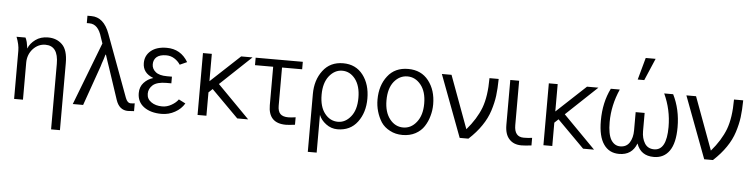

<svg xmlns="http://www.w3.org/2000/svg" viewBox="-55 -1103 6355 1624"><g transform="rotate(5 3122.5 -291.0)"><path d="M52.7 -525.4Q72.3 -525.4 128.9 -525.4Q136.7 -510.7 142.6 -488.3Q147.5 -465.8 149.4 -450.2Q150.4 -445.3 151.4 -435.5Q151.4 -435.5 152.3 -435.5Q168.9 -478.5 212.9 -510.7Q256.8 -543 319.3 -543Q392.6 -543 439.5 -497.1Q487.3 -451.2 487.3 -339.8Q487.3 -150.4 487.3 229.5Q468.8 229.5 412.1 229.5Q412.1 90.8 412.1 -327.1Q412.1 -479.5 302.7 -479.5Q242.2 -479.5 197.3 -431.6Q153.3 -382.8 153.3 -313.5Q153.3 -209 153.3 0Q134.8 0 78.1 0Q78.1 -102.5 78.1 -409.2Q78.1 -460.9 52.7 -525.4Z M576.2 0Q627.9 -132.8 781.2 -532.2Q776.4 -544.9 763.7 -583Q732.4 -692.4 657.2 -692.4Q649.4 -692.4 634.8 -692.4Q634.8 -708 634.8 -754.9Q643.6 -754.9 668 -754.9Q774.4 -754.9 824.2 -618.2Q889.6 -442.4 1019.5 -90.8Q1035.2 -48.8 1063.5 -48.8Q1084 -48.8 1097.7 -51.8Q1097.7 -29.3 1097.7 14.6Q1067.4 17.6 1045.9 17.6Q971.7 17.6 943.4 -67.4Q914.1 -156.2 854.5 -335Q851.6 -343.8 839.8 -377.9Q828.1 -412.1 819.3 -440.4Q818.4 -440.4 815.4 -440.4Q809.6 -419.9 803.7 -401.4Q797.9 -382.8 791 -364.3Q785.2 -345.7 782.2 -335Q743.2 -223.6 664.1 0Q641.6 0 576.2 0Z M1124 -141.6Q1124 -194.3 1156.2 -229.5Q1188.5 -264.6 1234.4 -278.3Q1234.4 -278.3 1234.4 -279.3Q1144.5 -313.5 1144.5 -398.4Q1144.5 -461.9 1192.4 -502Q1241.2 -543 1327.1 -543Q1446.3 -543 1508.8 -437.5Q1488.3 -428.7 1448.2 -410.2Q1428.7 -440.4 1397.5 -460Q1366.2 -479.5 1329.1 -479.5Q1275.4 -479.5 1248 -457Q1220.7 -433.6 1220.7 -394.5Q1220.7 -355.5 1252 -330.1Q1283.2 -303.7 1349.6 -303.7Q1363.3 -303.7 1391.6 -303.7Q1391.6 -290 1391.6 -247.1Q1380.9 -247.1 1349.6 -247.1Q1271.5 -247.1 1235.4 -216.8Q1200.2 -185.5 1200.2 -142.6Q1200.2 -97.7 1237.3 -72.3Q1274.4 -45.9 1331.1 -45.9Q1372.1 -45.9 1409.2 -67.4Q1447.3 -88.9 1466.8 -117.2Q1486.3 -107.4 1524.4 -87.9Q1496.1 -40 1444.3 -11.7Q1392.6 17.6 1330.1 17.6Q1238.3 17.6 1180.7 -24.4Q1124 -66.4 1124 -141.6Z M1635.7 0Q1635.7 -130.9 1635.7 -525.4Q1654.3 -525.4 1710.9 -525.4Q1710.9 -466.8 1710.9 -293Q1773.4 -350.6 1960 -525.4Q1984.4 -525.4 2056.6 -525.4Q1991.2 -462.9 1793 -276.4Q1861.3 -207 2065.4 0Q2042 0 1972.7 0Q1915 -57.6 1744.1 -229.5Q1736.3 -221.7 1710.9 -198.2Q1710.9 -148.4 1710.9 0Q1692.4 0 1635.7 0Z M2083 -461.9Q2083 -477.5 2083 -525.4Q2182.6 -525.4 2483.4 -525.4Q2483.4 -509.8 2483.4 -461.9Q2440.4 -461.9 2312.5 -461.9Q2312.5 -380.9 2312.5 -137.7Q2312.5 -89.8 2334 -68.4Q2355.5 -46.9 2401.4 -46.9Q2426.8 -46.9 2463.9 -52.7Q2463.9 -31.2 2463.9 10.7Q2411.1 17.6 2386.7 17.6Q2237.3 17.6 2237.3 -135.7Q2237.3 -244.1 2237.3 -461.9Q2199.2 -461.9 2083 -461.9Z M2823.2 -45.9Q2885.7 -45.9 2931.6 -102.5Q2978.5 -159.2 2978.5 -262.7Q2978.5 -363.3 2933.6 -421.9Q2888.7 -479.5 2823.2 -479.5Q2758.8 -479.5 2711.9 -420.9Q2666 -362.3 2666 -262.7Q2666 -160.2 2710.9 -103.5Q2755.9 -45.9 2823.2 -45.9ZM2591.8 229.5Q2591.8 106.4 2591.8 -261.7Q2591.8 -379.9 2653.3 -460.9Q2714.8 -543 2825.2 -543Q2932.6 -543 2994.1 -462.9Q3054.7 -383.8 3054.7 -262.7Q3054.7 -144.5 2994.1 -63.5Q2933.6 17.6 2824.2 17.6Q2770.5 17.6 2726.6 -15.6Q2683.6 -47.9 2667 -90.8Q2667 15.6 2667 229.5Q2648.4 229.5 2591.8 229.5Z M3216.8 -262.7Q3216.8 -163.1 3262.7 -104.5Q3308.6 -45.9 3377 -45.9Q3444.3 -45.9 3490.2 -104.5Q3537.1 -163.1 3537.1 -262.7Q3537.1 -364.3 3490.2 -421.9Q3443.4 -479.5 3377 -479.5Q3309.6 -479.5 3262.7 -421.9Q3216.8 -364.3 3216.8 -262.7ZM3140.6 -262.7Q3140.6 -382.8 3203.1 -462.9Q3264.6 -543 3377 -543Q3488.3 -543 3550.8 -462.9Q3613.3 -382.8 3613.3 -262.7Q3613.3 -211.9 3599.6 -164.1Q3586.9 -116.2 3559.6 -74.2Q3533.2 -33.2 3486.3 -7.8Q3438.5 17.6 3377 17.6Q3316.4 17.6 3269.5 -7.8Q3221.7 -32.2 3194.3 -73.2Q3168 -115.2 3154.3 -163.1Q3140.6 -210.9 3140.6 -262.7Z M3664.1 -525.4Q3684.6 -525.4 3746.1 -525.4Q3787.1 -413.1 3911.1 -78.1Q3993.2 -172.9 4031.2 -271.5Q4068.4 -370.1 4068.4 -525.4Q4094.7 -525.4 4146.5 -525.4Q4145.5 -442.4 4137.7 -381.8Q4129.9 -321.3 4108.4 -253.9Q4086.9 -186.5 4043.9 -124Q4002 -61.5 3935.5 0Q3911.1 0 3861.3 0Q3811.5 -130.9 3664.1 -525.4Z M4245.1 -144.5Q4245.1 -239.3 4245.1 -525.4Q4263.7 -525.4 4320.3 -525.4Q4320.3 -430.7 4320.3 -148.4Q4320.3 -48.8 4400.4 -48.8Q4440.4 -48.8 4471.7 -53.7Q4471.7 -32.2 4471.7 10.7Q4417 17.6 4386.7 17.6Q4320.3 17.6 4283.2 -23.4Q4245.1 -63.5 4245.1 -144.5Z M4572.3 0Q4572.3 -130.9 4572.3 -525.4Q4590.8 -525.4 4647.5 -525.4Q4647.5 -466.8 4647.5 -293Q4710 -350.6 4896.5 -525.4Q4920.9 -525.4 4993.2 -525.4Q4927.7 -462.9 4729.5 -276.4Q4797.9 -207 5002 0Q4978.5 0 4909.2 0Q4851.6 -57.6 4680.7 -229.5Q4672.9 -221.7 4647.5 -198.2Q4647.5 -148.4 4647.5 0Q4628.9 0 4572.3 0Z M5038.1 -249Q5038.1 -404.3 5098.6 -525.4Q5124 -525.4 5174.8 -525.4Q5113.3 -386.7 5113.3 -244.1Q5113.3 -141.6 5141.6 -93.8Q5170.9 -46.9 5219.7 -46.9Q5272.5 -46.9 5298.8 -87.9Q5325.2 -129.9 5325.2 -191.4Q5325.2 -243.2 5325.2 -346.7Q5343.8 -346.7 5401.4 -346.7Q5401.4 -307.6 5401.4 -191.4Q5401.4 -130.9 5427.7 -88.9Q5454.1 -46.9 5507.8 -46.9Q5613.3 -46.9 5613.3 -245.1Q5613.3 -392.6 5551.8 -525.4Q5577.1 -525.4 5627.9 -525.4Q5689.5 -402.3 5689.5 -250Q5689.5 -115.2 5642.6 -48.8Q5595.7 17.6 5510.7 17.6Q5399.4 17.6 5364.3 -83Q5364.3 -83 5363.3 -83Q5325.2 17.6 5215.8 17.6Q5130.9 17.6 5085 -48.8Q5038.1 -115.2 5038.1 -249ZM5318.4 -623Q5331.1 -669.9 5370.1 -810.5Q5391.6 -810.5 5454.1 -810.5Q5434.6 -763.7 5374 -623Q5360.4 -623 5318.4 -623Z M5740.2 -525.4Q5760.7 -525.4 5822.3 -525.4Q5863.3 -413.1 5987.3 -78.1Q6069.3 -172.9 6107.4 -271.5Q6144.5 -370.1 6144.5 -525.4Q6170.9 -525.4 6222.7 -525.4Q6221.7 -442.4 6213.9 -381.8Q6206.1 -321.3 6184.6 -253.9Q6163.1 -186.5 6120.1 -124Q6078.1 -61.5 6011.7 0Q5987.3 0 5937.5 0Q5887.7 -130.9 5740.2 -525.4Z"/></g></svg>

Font: Gothic A1
Style: Regular
Weight: 400
Designer: HanYang I&C Co.,Ltd.
Version: Version 2.50